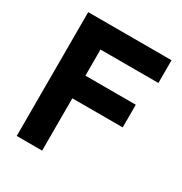

<svg xmlns="http://www.w3.org/2000/svg" viewBox="-164 -817 885 936"><g transform="rotate(30 278.0 -348.5)"><path d="M63 -697H532V-569H206V-422H489.5V-294.5H206V0H63Z"/></g></svg>

Font: HK Grotesk ExtraBold
Style: Regular
Weight: 800
Designer: Alfredo Marco Pradil
Foundry: Hanken Design Co.
Version: Version 3.001